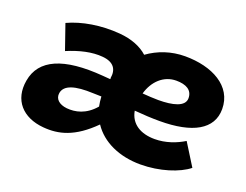

<svg xmlns="http://www.w3.org/2000/svg" viewBox="-90 -706 1150 896"><g transform="rotate(20 485.5 -258.0)"><path d="M184 7C262 14 338 -5 429 -96C476 -25 564 15 669 15C764 15 856 -15 903 -53L835 -162C796 -138 746 -119 691 -119C622 -119 570 -149 559 -212C604 -208 646 -206 684 -206C847 -206 940 -257 940 -358C940 -473 828 -531 694 -531C625 -531 562 -509 511 -472C478 -502 430 -521 371 -526C276 -534 184 -518 115 -486L158 -362C220 -388 279 -402 333 -397C389 -392 409 -361 401 -316H402L401 -311L363 -314C164 -330 55 -282 36 -171C18 -69 80 -2 184 7ZM200 -169C207 -210 258 -226 349 -222L390 -221C391 -204 393 -188 396 -173C351 -120 299 -110 257 -114C218 -118 195 -139 200 -169ZM566 -300C584 -364 631 -410 694 -410C742 -410 775 -393 775 -352C775 -310 716 -296 645 -296C619 -296 592 -298 566 -300Z"/></g></svg>

Font: Fixel Display 20240404 ExBold
Style: Italic
Weight: 800
Italic angle: -10°
Designer: AlfaBravo + MacPaw
Foundry: Kyrylo Tkachov, Marchela Mozhyna, Serhii Makarenko, Maria Weinstein, Zakhar Kryvoshyya
Version: Version 1.211;Glyphs 3.2 (3225)